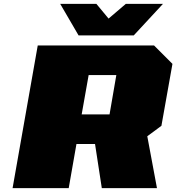

<svg xmlns="http://www.w3.org/2000/svg" viewBox="-20 -972 911 992"><path d="M386 -789 291 -952H478L541 -876L630 -952H822L671 -789ZM45 0 175 -737H776L871 -642L814 -322L741 -268L791 0H506L471 -228H375L335 0ZM402 -381H546L581 -584H438Z"/></svg>

Font: Tomorrow ExtraBold
Style: Italic
Weight: 800
Italic angle: -10°
Designer: Tony de Marco, Monica Rizzolli
Foundry: Just in Type
Version: Version 2.002